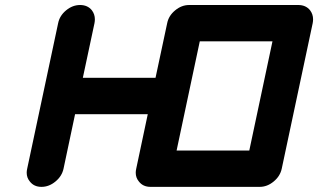

<svg xmlns="http://www.w3.org/2000/svg" viewBox="-20 -728 1240 748"><path d="M951.2 -141.6 1041.5 -566.9H758.3L668 -141.6ZM1142.1 -708.5Q1171.4 -708.5 1188 -688Q1199.7 -672.4 1199.7 -652.8Q1199.7 -645.5 1198.2 -637.7L1077.6 -70.8Q1071.3 -41.5 1046.1 -20.8Q1021 0 991.7 0H566.4Q537.1 0 521 -21Q508.8 -35.6 508.8 -55.2Q508.8 -62.5 510.7 -70.8L555.7 -283.2H272.5L227.5 -70.8Q221.2 -41.5 196 -20.8Q170.9 0 141.6 0Q112.3 0 96.2 -21Q84 -35.6 84 -55.2Q84 -62.5 85.9 -70.8L206.5 -637.7Q212.4 -667 237.5 -687.7Q262.7 -708.5 292 -708.5Q321.3 -708.5 337.9 -688Q349.6 -672.4 349.6 -652.8Q349.6 -645.5 348.1 -637.7L302.7 -424.8H585.9L631.3 -637.7Q637.2 -667 662.4 -687.7Q687.5 -708.5 716.8 -708.5Z"/></svg>

Font: Robtronika
Style: Italic
Weight: 400
Italic angle: -12°
Designer: GGBot
Version: 1.00